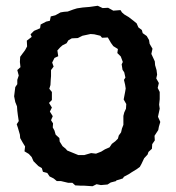

<svg xmlns="http://www.w3.org/2000/svg" viewBox="-20 -630 610 666"><path d="M301 16 271 14H259L241 13L231 4H216L191 -2H177L166 -11L152 -18L144 -30L129 -34L125 -47L113 -54L96 -71L90 -85L80 -96L65 -105L67 -122L59 -135L50 -151L49 -163L42 -187L38 -199L45 -210L42 -230L40 -246L39 -261L33 -276L29 -296L33 -328L40 -338V-353L45 -368L40 -387L51 -397L49 -415L50 -433L58 -444L67 -456L74 -469L73 -489L90 -502L86 -511L98 -523L119 -532L121 -545L140 -555L153 -558L156 -573L172 -577L190 -587L202 -589L215 -590L234 -597L247 -601L267 -604L291 -606L319 -610L336 -602L355 -603L373 -593L398 -595L403 -587L411 -580L426 -571L443 -558L454 -549L460 -535L472 -526L475 -515L489 -505L497 -491L499 -478L509 -461L505 -443L512 -428L517 -417L518 -404L523 -387L525 -371L522 -358L531 -342L527 -325L534 -311V-286L532 -267L534 -253L528 -225L536 -207L531 -190L529 -179L516 -159L517 -143L508 -130L507 -114L495 -103L492 -94L480 -81L471 -62L465 -51L454 -43L436 -32L427 -26L410 -17L406 -11L383 -4V-2L364 3L353 10L330 12L315 9ZM252 -92H272L296 -99L313 -97L331 -104L344 -112L360 -119L368 -131L380 -140L389 -149L392 -160L400 -171L403 -184L408 -197V-228L411 -240L417 -253L418 -269L409 -285L414 -311L416 -323L414 -336L410 -353L415 -361L411 -379L405 -388L402 -407L406 -415L399 -434L387 -446L389 -460L373 -470L365 -481L354 -500L334 -499L328 -506L307 -511L294 -512L266 -506L250 -498L229 -497L217 -490L211 -480L197 -473L189 -466L179 -455L182 -435L169 -429L161 -413L166 -399L157 -387V-366L156 -354L155 -335L151 -322L160 -311V-283L150 -273L160 -257L153 -243L163 -227L157 -213L164 -202L163 -188L169 -177L173 -163L186 -151L187 -139L197 -123L208 -114L213 -108L230 -101Z"/></svg>

Font: Winky Rough Medium
Style: Regular
Weight: 500
Designer: Simon Atzbach
Foundry: typofactur
Version: Version 1.206; ttfautohint (v1.8.4.7-5d5b)